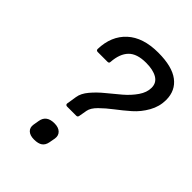

<svg xmlns="http://www.w3.org/2000/svg" viewBox="-199 -764 873 873"><g transform="rotate(45 238.0 -327.5)"><path d="M178.2 -200.2Q174.3 -200.2 171.4 -202.9Q168.5 -205.6 168.9 -210L176.8 -259.8Q180.7 -286.1 204.3 -314.2Q228 -342.3 258.5 -366.9Q289.1 -391.6 319.1 -417.2Q349.1 -442.9 369.6 -472.7Q390.1 -502.4 390.1 -532.2Q390.1 -564 363.8 -579.6Q337.4 -595.2 292 -595.2Q233.4 -595.2 206.1 -567.1Q178.7 -539.1 174.8 -483.9Q174.8 -474.1 165 -474.1H102.1Q91.8 -474.1 91.8 -483.9Q94.2 -568.8 147.5 -617.9Q200.7 -667 298.8 -667Q387.7 -667 431.9 -633.5Q476.1 -600.1 476.1 -540Q476.1 -497.6 454.6 -459.5Q433.1 -421.4 401.9 -394Q370.6 -366.7 339.1 -342.8Q307.6 -318.8 283.2 -294.7Q258.8 -270.5 254.9 -249L248 -210Q246.6 -200.2 237.8 -200.2ZM178.2 12.2Q152.3 12.2 138.9 -0.2Q125.5 -12.7 128.9 -34.2L133.8 -63Q141.1 -106 191.9 -106Q218.3 -106 231.9 -92.8Q245.6 -79.6 242.2 -58.1L236.8 -28.8Q232.9 -7.8 219 2.2Q205.1 12.2 178.2 12.2Z"/></g></svg>

Font: Sofia Sans
Style: Italic
Weight: 400
Italic angle: -9°
Designer: Botio Nikoltchev, Ani Petrova
Foundry: lettersoup
Version: Version 4.100